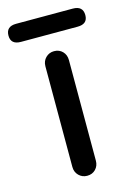

<svg xmlns="http://www.w3.org/2000/svg" viewBox="-157 -734 541 789"><g transform="rotate(-15 113.5 -339.5)"><path d="M164 -51Q164 -29 150 -14.5Q136 0 114 0Q93 0 78.5 -14.5Q64 -29 64 -51V-479Q64 -501 78.5 -515.5Q93 -530 114 -530Q136 -530 150 -515.5Q164 -501 164 -479ZM-7 -602Q-50 -602 -50 -640Q-50 -679 -7 -679H234Q277 -679 277 -640Q277 -602 234 -602Z"/></g></svg>

Font: Quicksand Light SemiBold
Style: Regular
Weight: 600
Version: Version 3.006